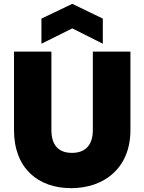

<svg xmlns="http://www.w3.org/2000/svg" viewBox="-20 -974 752 1001"><path d="M53 -296C53 -95 180 7 351 7C520 7 660 -95 660 -296V-705H464V-296C464 -223 430 -177 355 -177C280 -177 248 -223 248 -296V-705H53ZM516 -877 357 -954 196 -877V-746L357 -826L516 -746Z"/></svg>

Font: SVN-Poppins ExtraBold
Style: Regular
Weight: 800
Designer: Ninad Kale (Devanagari), Jonny Pinhorn (Latin)
Foundry: Indian Type Foundry
Version: Version 3.002 2017; ttfautohint (v1.8.3)